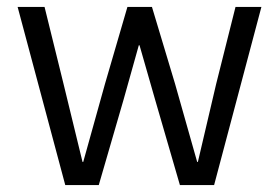

<svg xmlns="http://www.w3.org/2000/svg" viewBox="-20 -536 808 556"><path d="M169 0H266L338 -248L382 -405H384L429 -248L501 0H600L737 -516H662L606 -293L553 -67H551L487 -293L420 -516H349L284 -293L221 -67H219L164 -293L109 -516H31Z"/></svg>

Font: IBMKR
Style: Regular
Weight: 400
Designer: Mike Abbink; Paul van der Laan; Pieter van Rosmalen; Wujin Sim; Chorong Kim; Dohee Lee;
Foundry: Sandoll Inc.
Version: Version 1.002